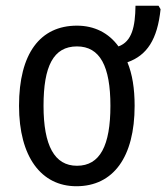

<svg xmlns="http://www.w3.org/2000/svg" viewBox="-20 -636 577 666"><path d="M447 -269C447 -329 439 -379 422 -420C490 -444 526 -499 537 -604L530 -616H450C449 -544 438 -492 391 -475C357 -522 307 -547 247 -547C119 -547 46 -450 46 -269C46 -92 123 10 245 10C373 10 447 -91 447 -269ZM131 -269C131 -406 165 -475 247 -475C327 -475 363 -406 363 -269C363 -131 327 -61 247 -61C169 -61 131 -131 131 -269Z"/></svg>

Font: Noto Sans Condensed
Style: Regular
Weight: 400
Width: 3
Designer: Monotype Design Team
Foundry: Monotype Imaging Inc.
Version: Version 2.013